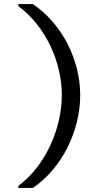

<svg xmlns="http://www.w3.org/2000/svg" viewBox="-20 -783 540 941"><path d="M283 -317Q283 -378 268.5 -439.5Q254 -501 227 -558Q200 -615 160.5 -665Q121 -715 70 -753V-763H141Q194 -727 237 -677.5Q280 -628 310 -570Q340 -512 356.5 -447.5Q373 -383 373 -317Q373 -249 356.5 -183.5Q340 -118 310 -58.5Q280 1 237 51.5Q194 102 141 138H70V128Q121 90 160.5 38.5Q200 -13 227 -71.5Q254 -130 268.5 -193Q283 -256 283 -317Z"/></svg>

Font: D2Coding
Style: Regular
Weight: 400
Monospace: yes
Designer: Yong-Rak Park; Jeong-Hwan Yoon; Sang-Min Lee;
Foundry: NHN Corporation
Version: Version 1.3.2; Build 20180524